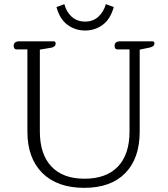

<svg xmlns="http://www.w3.org/2000/svg" viewBox="-20 -894 809 925"><path d="M252 -860 290 -874Q300 -836 326 -813Q352 -790 390 -790Q428 -790 453.5 -813Q479 -836 490 -874L528 -860Q512 -802 475 -774.5Q438 -747 390 -747Q342 -747 305 -774.5Q268 -802 252 -860ZM112 -260V-656H59Q53 -656 49.5 -660.5Q46 -665 46 -673Q46 -695 74 -695H239Q248 -695 248 -684Q248 -668 226 -664L172 -655V-261Q172 -151 227.5 -92Q283 -33 387 -33Q492 -33 548 -91.5Q604 -150 604 -261V-656H545Q539 -656 535.5 -660.5Q532 -665 532 -673Q532 -695 560 -695H714Q724 -695 724 -685Q724 -670 702 -665L653 -655V-260Q653 -131 583.5 -60Q514 11 386 11Q256 11 184 -60.5Q112 -132 112 -260Z"/></svg>

Font: Maitree Light
Style: Regular
Weight: 300
Designer: CadsonDemak Team
Foundry: CadsonDemak
Version: Version 1.001